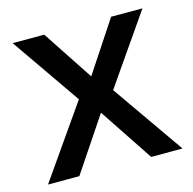

<svg xmlns="http://www.w3.org/2000/svg" viewBox="-85 -625 713 710"><g transform="rotate(-15 271.5 -269.5)"><path d="M206 -275 14 0H134L272 -206L409 0H529L337 -275L520 -539H400L272 -345L144 -539H23Z"/></g></svg>

Font: Noto Sans Malayalam Medium
Style: Regular
Weight: 500
Designer: Jelle Bosma - Monotype Design Team
Foundry: Monotype Imaging Inc.
Version: Version 2.104